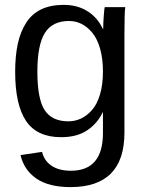

<svg xmlns="http://www.w3.org/2000/svg" viewBox="-20 -557 596 785"><path d="M268.1 208Q179.7 208 128.9 173.1Q78.1 138.2 64 77.1L151.9 64Q161.1 101.1 191.4 121.1Q221.7 141.1 270 141.1Q400.9 141.1 400.9 -13.2V-98.1H399.9Q378.9 -53.2 337.2 -24.7Q295.4 3.9 230 3.9Q131.3 3.9 86.7 -62.3Q42 -128.4 42 -263.2Q42 -328.6 52.7 -377.9Q63.5 -427.2 86.7 -463.6Q109.9 -500 148.2 -518.6Q186.5 -537.1 240.2 -537.1Q296.4 -537.1 337.6 -511.2Q378.9 -485.4 400.9 -438H401.9Q401.9 -460.9 404.3 -493.2Q406.7 -525.4 408.2 -527.8H492.2Q488.8 -508.3 488.8 -418.9V-15.1Q488.8 208 268.1 208ZM400.9 -264.2Q400.9 -317.4 389.2 -358.2Q377.4 -398.9 357.4 -423.1Q337.4 -447.3 313.5 -459.2Q289.6 -471.2 262.2 -471.2Q194.3 -471.2 163.6 -422.4Q132.8 -373.5 132.8 -264.2Q132.8 -152.3 162.6 -106.7Q192.4 -61 259.8 -61Q287.1 -61 311.5 -72.5Q335.9 -84 356.4 -107.4Q377 -130.9 388.9 -171.1Q400.9 -211.4 400.9 -264.2Z"/></svg>

Font: Libra Sans Modern
Style: Regular
Weight: 400
Foundry: Stefan Peev, Context Ltd
Version: Version 1.000